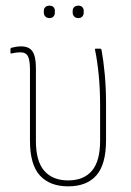

<svg xmlns="http://www.w3.org/2000/svg" viewBox="-20 -651 465 679"><path d="M221 8Q156 8 121 -30.5Q86 -69 86 -153V-405Q86 -437 79 -451.5Q72 -466 52 -466Q45 -466 37 -465Q29 -464 21 -462Q17 -461 17 -464V-477Q17 -481 20 -482Q27 -484 36.5 -485.5Q46 -487 55 -487Q83 -487 95 -469Q107 -451 107 -411V-152Q107 -81 136.5 -47Q166 -13 221 -13Q276 -13 305 -47Q334 -81 334 -153V-281Q334 -337 329 -387Q324 -437 316 -475Q315 -479 320 -479H334Q337 -479 339 -475Q346 -437 350.5 -388Q355 -339 355 -283V-155Q355 -70 321 -31Q287 8 221 8ZM155 -587Q146 -587 140.5 -592.5Q135 -598 135 -606V-613Q135 -621 140.5 -626Q146 -631 155 -631Q164 -631 169 -626Q174 -621 174 -613V-606Q174 -598 169 -592.5Q164 -587 155 -587ZM257 -587Q248 -587 242.5 -592.5Q237 -598 237 -606V-613Q237 -621 242.5 -626Q248 -631 257 -631Q266 -631 271 -626Q276 -621 276 -613V-606Q276 -598 271 -592.5Q266 -587 257 -587Z"/></svg>

Font: Sofia Sans Condensed Thin
Style: Regular
Weight: 250
Version: Version 4.100